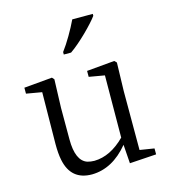

<svg xmlns="http://www.w3.org/2000/svg" viewBox="-115 -859 864 967"><g transform="rotate(-15 317.5 -376.0)"><path d="M264 -619V-606H302C355 -642 433 -721 458 -756V-766H351C330 -721 293 -657 264 -619ZM583 -31 508 -43V-350L512 -498L501 -509L356 -496V-465L437 -451L435 -127C384 -76 331 -50 275 -49C262 -49 250 -51 239 -54C200 -67 181 -111 181 -186V-350L186 -498L176 -509L29 -496V-465L110 -451L107 -180C107 -149 109 -121 114 -97C129 -23 173 14 246 14C317 13 381 -21 437 -89L444 9L583 0Z"/></g></svg>

Font: Noto Serif Tangut
Style: Regular
Weight: 400
Designer: YANG Xicheng
Foundry: Liu Zhao Studio
Version: Version 2.169